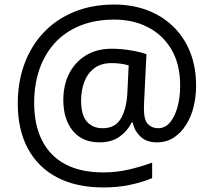

<svg xmlns="http://www.w3.org/2000/svg" viewBox="-20 -734 939 843"><path d="M841 -357Q841 -311 830.5 -267Q820 -223 798 -187.5Q776 -152 744 -130.5Q712 -109 668 -109Q622 -109 595.5 -135.5Q569 -162 563 -196H558Q540 -159 505 -134Q470 -109 417 -109Q341 -109 299.5 -160Q258 -211 258 -295Q258 -361 284 -411.5Q310 -462 357.5 -491Q405 -520 470 -520Q514 -520 556.5 -512.5Q599 -505 623 -496L613 -293Q612 -275 612 -267.5Q612 -260 612 -257Q612 -205 630.5 -188Q649 -171 674 -171Q705 -171 726.5 -196.5Q748 -222 759.5 -264.5Q771 -307 771 -358Q771 -451 733.5 -515.5Q696 -580 630.5 -614Q565 -648 482 -648Q397 -648 331 -621Q265 -594 220.5 -545Q176 -496 153 -429.5Q130 -363 130 -283Q130 -185 165 -116.5Q200 -48 267.5 -12.5Q335 23 433 23Q494 23 549.5 9.5Q605 -4 648 -20V48Q605 66 551.5 77.5Q498 89 433 89Q315 89 231 45Q147 1 102.5 -81.5Q58 -164 58 -280Q58 -373 87 -452.5Q116 -532 171 -590.5Q226 -649 304.5 -681.5Q383 -714 482 -714Q560 -714 625.5 -689.5Q691 -665 739.5 -618.5Q788 -572 814.5 -506Q841 -440 841 -357ZM336 -293Q336 -229 361.5 -200Q387 -171 430 -171Q486 -171 510.5 -213Q535 -255 539 -322L545 -447Q532 -451 512 -454Q492 -457 471 -457Q422 -457 392 -433Q362 -409 349 -371.5Q336 -334 336 -293Z"/></svg>

Font: hexhindi15
Style: Regular
Weight: 400
Designer: Jelle Bosma - Monotype Design Team
Foundry: Monotype Imaging Inc.
Version: Version 2.006